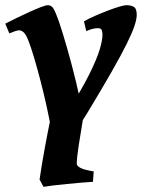

<svg xmlns="http://www.w3.org/2000/svg" viewBox="-38 -477 551 741"><path d="M284.2 -22.9 186.5 42 160.6 27.8Q153.3 -14.6 142.3 -64.9Q131.3 -115.2 118.4 -164.8Q105.5 -214.4 93.3 -255.4Q81.1 -296.4 71.8 -319.8Q62 -344.7 53.2 -352.3Q44.4 -359.9 36.1 -359.9Q29.3 -359.9 18.3 -356Q7.3 -352.1 -2 -348.1L-17.6 -385.7Q0.5 -395 25.4 -407.2Q50.3 -419.4 75.2 -430.7Q100.1 -441.9 119.6 -449.5Q139.2 -457 147 -457Q160.6 -457 168.9 -442.9Q177.2 -428.7 189 -395Q203.1 -354 220.9 -291.7Q238.8 -229.5 255.9 -158.9Q272.9 -88.4 284.2 -22.9ZM489.7 -419.9Q489.7 -403.3 481 -377Q472.2 -350.6 450.9 -307.6Q429.7 -264.6 392.3 -199.2Q355 -133.8 298.3 -40Q283.2 -15.1 270 5.1Q256.8 25.4 243.7 45.4L203.1 -22L216.8 -36.1Q276.4 -129.4 306.4 -189.9Q336.4 -250.5 346.9 -286.4Q357.4 -322.3 357.4 -341.8Q357.4 -353.5 354.7 -360.8Q352.1 -368.2 339.4 -368.2Q331.1 -368.2 320.1 -365.7Q309.1 -363.3 294.9 -356.9L286.1 -394.5Q303.7 -404.8 328.1 -415.5Q352.5 -426.3 377.4 -435.8Q402.3 -445.3 421.9 -451.2Q441.4 -457 449.7 -457Q466.3 -457 478 -450.7Q489.7 -444.3 489.7 -419.9ZM156.7 -17.6H282.2Q272.9 38.6 265.6 85.4Q258.3 132.3 258.3 155.3Q258.3 163.1 272 170.7Q285.6 178.2 323.7 184.6L320.8 224.6Q302.2 225.6 275.1 228Q248 230.5 219.5 233.2Q190.9 235.8 166.7 238.8Q142.6 241.7 129.9 244.1L114.7 215.8Q123.5 155.8 134.8 94.5Q146 33.2 156.7 -17.6Z"/></svg>

Font: Gentium Book Plus
Style: Bold Italic
Weight: 700
Italic angle: -8°
Designer: Victor Gaultney, Annie Olsen, Iska Routamaa, Becca Hirsbrunner
Foundry: SIL International
Version: Version 6.101